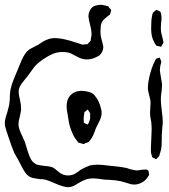

<svg xmlns="http://www.w3.org/2000/svg" viewBox="-23 -733 704 801"><path d="M599 -5Q599 -2 595.5 2.5Q592 7 591 9Q582 22 567 29.5Q552 37 537 37Q524 37 502 29L481 23Q464 19 430 17Q417 17 410 16Q403 15 384.5 12.5Q366 10 352 12Q337 13 311 27Q307 29 297.5 35Q288 41 279.5 44.5Q271 48 262 48Q242 48 202 30Q178 20 168 17Q156 14 142 14Q138 13 125.5 11.5Q113 10 104 6Q91 -1 83 -12Q75 -23 66 -41Q62 -50 52 -68L37 -94Q27 -117 11 -165Q9 -172 3 -189.5Q-3 -207 -3 -219Q-3 -235 7 -263Q14 -288 15 -294Q17 -305 17.5 -313.5Q18 -322 18 -327Q18 -344 21 -360Q25 -380 34 -401.5Q43 -423 45 -428L66 -479Q80 -512 97 -525Q106 -531 118 -537Q130 -543 134 -545Q141 -549 152 -556.5Q163 -564 172 -567Q187 -574 206 -574Q216 -574 223.5 -573Q231 -572 236 -571Q264 -566 305 -552Q318 -547 321 -547H323L333 -548Q340 -548 342 -549Q345 -550 347 -555Q352 -558 355 -563Q356 -565 356 -571Q359 -583 359 -593Q358 -611 353 -629Q346 -655 346 -665Q346 -678 353 -691Q360 -704 371 -708Q374 -709 379 -710.5Q384 -712 387 -712L396 -713Q403 -713 411 -711Q414 -710 420 -709Q426 -708 429 -706L434 -699Q441 -692 441 -691V-690Q441 -689 438 -680L436 -673Q435 -671 427 -666Q425 -664 416.5 -657Q408 -650 404 -644Q397 -633 397 -616L396 -600Q396 -592 398 -580Q400 -571 402 -563Q404 -555 406 -548Q406 -546 407 -543Q408 -540 408 -537Q408 -527 403.5 -517.5Q399 -508 391 -501L381 -496Q361 -485 340 -485Q325 -485 310 -491L292 -500Q276 -509 271 -511Q257 -516 237 -516Q216 -516 198 -508.5Q180 -501 159 -487Q156 -485 142 -474.5Q128 -464 118 -451Q113 -445 105 -433L91 -414Q86 -407 76 -395.5Q66 -384 60.5 -373Q55 -362 55 -351Q55 -337 61 -313Q65 -297 65 -277Q65 -271 60 -248Q54 -226 54 -215Q54 -197 70 -165L81 -140Q84 -131 89 -114Q94 -97 99 -84Q108 -62 116 -56Q125 -48 134.5 -45.5Q144 -43 162 -41Q189 -39 200 -33Q205 -30 216.5 -20Q228 -10 235 -7Q247 -1 262 -1Q267 -1 277 -3Q288 -6 299 -14Q310 -22 314 -25Q337 -38 353 -43Q368 -46 385 -46Q401 -46 431 -42Q445 -40 452 -40Q488 -36 506 -32Q510 -31 514.5 -29Q519 -27 526 -26Q540 -22 548 -22Q554 -22 560.5 -23.5Q567 -25 573 -25L583 -26Q591 -26 596 -21Q599 -9 599 -5ZM614 -571Q606 -592 608 -629Q608 -649 610 -659Q613 -677 615 -680L623 -687Q627 -691 629 -692Q631 -692 634 -690Q637 -688 639 -688Q640 -687 642.5 -686Q645 -685 646 -684Q647 -682 647.5 -680Q648 -678 649 -676Q651 -664 651 -660Q651 -652 649 -636Q647 -611 649 -599Q651 -591 653 -582.5Q655 -574 657 -566Q657 -563 658 -560.5Q659 -558 659 -555Q658 -552 652 -543Q650 -538 649 -538L641 -540L630 -542L622 -553Q616 -565 614 -571ZM644 -439Q644 -435 646 -425Q647 -416 649.5 -403.5Q652 -391 653 -382Q653 -371 651 -351Q648 -335 648 -318Q648 -303 652 -271Q656 -241 656 -226Q656 -216 654 -198Q652 -178 652 -169Q652 -139 651 -123.5Q650 -108 644 -92Q643 -90 642.5 -86.5Q642 -83 641 -82Q638 -77 633 -74Q633 -73 631 -71Q629 -69 628 -69Q627 -68 621 -73Q620 -73 616.5 -74.5Q613 -76 612 -78Q611 -80 610 -84.5Q609 -89 608 -91Q606 -100 606.5 -111Q607 -122 607 -127L609 -174Q609 -180 609.5 -189Q610 -198 609 -210Q609 -223 606 -235Q605 -240 604 -246.5Q603 -253 603 -262Q603 -273 604 -282.5Q605 -292 605 -302Q605 -312 604 -317Q603 -322 599 -337Q595 -353 594 -361V-367Q594 -377 596 -391Q603 -432 616 -463Q619 -471 624 -480L628 -488Q630 -489 634.5 -490Q639 -491 641 -492L644 -493Q645 -492 645 -488Q649 -481 650 -475Q650 -472 649 -469.5Q648 -467 647 -464Q646 -460 645 -452.5Q644 -445 644 -439ZM260 -251Q259 -256 257 -268Q255 -280 255 -291Q255 -315 267 -331Q285 -354 318 -354Q325 -354 337 -352Q358 -348 367 -340Q370 -338 374 -332Q391 -312 398 -281Q401 -272 401 -259Q400 -244 390.5 -225Q381 -206 377 -198Q375 -193 370.5 -180Q366 -167 360 -158Q354 -148 347 -141Q340 -137 333 -136Q332 -135 329.5 -133.5Q327 -132 325 -132Q324 -132 315 -135L304 -138Q304 -138 295 -150Q287 -159 280.5 -174Q274 -189 269 -204Q266 -214 263.5 -228.5Q261 -243 260 -251ZM353 -239V-252V-260Q352 -263 349.5 -266.5Q347 -270 346 -271Q346 -272 345 -274Q344 -276 343 -276Q342 -276 339 -273Q337 -271 334 -269Q331 -267 329 -264Q328 -262 328 -256Q326 -248 326 -232Q327 -229 326.5 -226Q326 -223 327 -221Q328 -219 340 -215Q342 -213 342 -213Q346 -217 347 -221Q348 -224 350 -228.5Q352 -233 353 -239Z"/></svg>

Font: Rubik-Burned
Style: Regular
Weight: 400
Designer: NaN (generative design), Hubert & Fischer (Rubik source font outlines)
Foundry: NaN, Hubert & Fischer
Version: Version 1.000